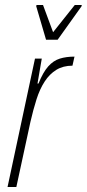

<svg xmlns="http://www.w3.org/2000/svg" viewBox="-20 -743 345 763"><path d="M10 0 119 -510H146L129 -411H133Q151 -456 171.5 -479Q192 -502 217.5 -510Q243 -518 276 -518L268 -482Q231 -482 204 -465.5Q177 -449 157.5 -419Q138 -389 125 -348Q112 -307 101 -259L45 0ZM163 -585 124 -718 125 -723H151L191 -615L277 -723H305L304 -718L209 -585Z"/></svg>

Font: Saira Condensed Thin
Style: Italic
Weight: 250
Width: 3
Italic angle: -12°
Designer: Hector Gatti with collaboration of the Omnibus-Type team
Foundry: Omnibus-Type
Version: Version 1.101